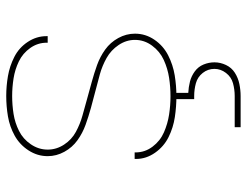

<svg xmlns="http://www.w3.org/2000/svg" viewBox="-108 -470 792 616"><g transform="rotate(-90 288.0 -162.0)"><path d="M287 8Q321 8 354.5 2.5Q388 -3 418.5 -18.5Q449 -34 468.5 -62.5Q488 -91 488 -125Q488 -153 474 -178.5Q460 -204 437 -220.5Q414 -237 387.5 -246.5Q361 -256 333.5 -263.5Q306 -271 279 -278.5Q252 -286 225 -293.5Q198 -301 173 -314.5Q148 -328 132 -352.5Q116 -377 116 -405Q116 -434 133 -459Q150 -484 176 -497Q202 -510 230.5 -514.5Q259 -519 288 -519Q316 -519 344.5 -514.5Q373 -510 399 -497.5Q425 -485 442 -461Q459 -437 459 -408V-405H480V-409Q480 -441 461.5 -469Q443 -497 413.5 -512Q384 -527 352 -532.5Q320 -538 288 -538Q255 -538 222.5 -532.5Q190 -527 161 -511Q132 -495 113.5 -466.5Q95 -438 95 -405Q95 -377 109 -351.5Q123 -326 146 -309.5Q169 -293 195.5 -283.5Q222 -274 249 -266.5Q276 -259 303.5 -252Q331 -245 358 -237.5Q385 -230 410 -216Q435 -202 451.5 -177.5Q468 -153 468 -125Q468 -95 449.5 -70Q431 -45 403.5 -32.5Q376 -20 346.5 -15.5Q317 -11 287 -11Q258 -11 228.5 -15.5Q199 -20 171.5 -32Q144 -44 125.5 -68.5Q107 -93 107 -123V-126H86V-122Q86 -89 106 -60.5Q126 -32 156.5 -17Q187 -2 220.5 3Q254 8 287 8ZM188 214H288Q307 214 326.5 210Q346 206 362.5 195.5Q379 185 387.5 167Q396 149 396 130Q396 112 389 95Q382 78 367 67Q352 56 334.5 51.5Q317 47 298 46V0H278V65H288Q309 65 329 70.5Q349 76 362 92.5Q375 109 375 130Q375 150 362 167Q349 184 329 189.5Q309 195 288 195H188Z"/></g></svg>

Font: Iosevka Sparkle Thin
Style: Regular
Weight: 100
Designer: Belleve Invis
Foundry: Belleve Invis
Version: Version 4.5.0; ttfautohint (v1.8.3)